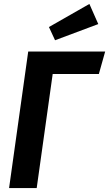

<svg xmlns="http://www.w3.org/2000/svg" viewBox="-20 -953 553 973"><path d="M481 -578H247L166 0H26L123 -692H513ZM478 -831 259 -749 228 -816 433 -933Z"/></svg>

Font: Fira Sans Condensed SemiBold
Style: Italic
Weight: 600
Width: 3
Italic angle: -8°
Designer: bBox Type GmbH & Carrois Corporate GbR & Edenspiekermann AG
Foundry: bBox Type GmbH & Carrois Corporate GbR & Edenspiekermann AG
Version: Version 4.301